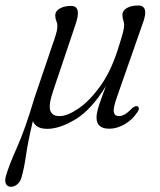

<svg xmlns="http://www.w3.org/2000/svg" viewBox="-66 -472 596 716"><path d="M65 -114.5Q67.5 -123 71 -132L137.5 -328Q143 -344.5 145.5 -355.2Q148 -366 148 -376.5Q148 -385 144 -394.2Q140 -403.5 140 -415Q140 -430.5 156.8 -440.2Q173.5 -450 199 -450Q240.5 -450 214.5 -377.5L133.5 -137Q114.5 -82 121.2 -60.5Q128 -39 156 -39Q185 -39 226 -66.8Q267 -94.5 306.8 -149.2Q346.5 -204 372.5 -284.5Q388 -333 392.5 -350.8Q397 -368.5 397 -378.5Q397 -387 393.8 -396.2Q390.5 -405.5 390.5 -417Q390.5 -432.5 407 -442Q423.5 -451.5 449 -451.5Q492 -451.5 465.5 -382.5L371 -112.5Q355.5 -69.5 358.5 -54.2Q361.5 -39 377.5 -39Q387 -39 398.8 -45.2Q410.5 -51.5 427 -69Q440.5 -79 446.5 -75.5Q457 -69.5 446.5 -54Q427 -24.5 398.2 -8.2Q369.5 8 341.5 8Q294 8 294 -33.5Q294 -51.5 303.5 -80.2Q313 -109 329 -151Q275 -63 215.8 -27.2Q156.5 8.5 110.5 8.5Q68 8.5 56.5 -20.5Q38 57.5 31 106.8Q24 156 14 190.5Q9.5 206 -1.5 215.2Q-12.5 224.5 -24.5 224.5Q-38.5 224.5 -43.8 213.8Q-49 203 -44 184.5Q-32.5 144.5 -2.5 77.5Q27.5 10.5 61 -102Q62.5 -107.5 64.5 -113Z"/></svg>

Font: Fraunces 72pt S050 Light
Style: Italic
Weight: 300
Italic angle: -16°
Version: Version 1.000; ttfautohint (v1.8.3)